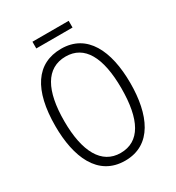

<svg xmlns="http://www.w3.org/2000/svg" viewBox="-199 -961 1001 1092"><g transform="rotate(-30 301.0 -415.0)"><path d="M420 -840H182V-796H420ZM547 -358C547 -572 472 -724 303 -724C140 -724 55 -595 55 -359C55 -157 123 10 302 10C478 10 547 -153 547 -358ZM113 -358C113 -557 174 -673 303 -673C426 -673 488 -562 488 -358C488 -154 428 -41 301 -41C177 -41 113 -158 113 -358Z"/></g></svg>

Font: Noto Sans Armenian Condensed Light
Style: Regular
Weight: 300
Width: 3
Designer: Monotype Design Team
Foundry: Monotype Imaging Inc.
Version: Version 2.008